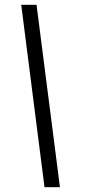

<svg xmlns="http://www.w3.org/2000/svg" viewBox="-20 -720 386 796"><path d="M164.5 56 68 -700H131.5L228.5 56Z"/></svg>

Font: Urbanist Light
Style: Italic
Weight: 300
Italic angle: -8°
Designer: Corey Hu
Foundry: Corey Hu
Version: Version 1.330; ttfautohint (v1.8.4.7-5d5b)